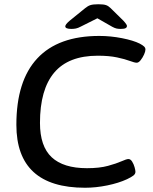

<svg xmlns="http://www.w3.org/2000/svg" viewBox="-20 -876 720 903"><path d="M380 7Q57 7 57 -289Q57 -496 155.5 -601.5Q254 -707 447 -707Q500 -707 553.5 -696.5Q607 -686 637 -671Q652 -663 658 -657Q664 -651 664 -643Q664 -634 657.5 -619.5Q651 -605 641.5 -593Q632 -581 623 -581Q613 -581 590.5 -589.5Q568 -598 530.5 -606Q493 -614 440 -614Q302 -614 235 -534.5Q168 -455 168 -298Q168 -188 223 -136.5Q278 -85 389 -85Q448 -85 488 -96Q528 -107 551.5 -117.5Q575 -128 584 -128Q594 -128 601.5 -116Q609 -104 613 -89.5Q617 -75 617 -68Q617 -58 607.5 -50.5Q598 -43 577 -33Q538 -15 484.5 -4Q431 7 380 7ZM316 -740Q287 -740 287 -752Q287 -761 307 -778L381 -838Q393 -848 405.5 -852Q418 -856 443 -856Q467 -856 478.5 -852Q490 -848 500 -838L561 -778Q570 -768 573.5 -762.5Q577 -757 577 -754Q577 -747 570.5 -743.5Q564 -740 547 -740Q536 -740 527.5 -742Q519 -744 508 -750L438 -790L360 -751Q347 -744 337 -742Q327 -740 316 -740Z"/></svg>

Font: Asap Semi Expanded Semi Expanded Medium
Style: Italic
Weight: 500
Width: 6
Italic angle: -6°
Designer: Pablo Cosgaya
Foundry: Omnibus-Type
Version: Version 3.001; ttfautohint (v1.8.4.7-5d5b)